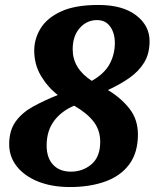

<svg xmlns="http://www.w3.org/2000/svg" viewBox="-20 -744 623 774"><path d="M262 10Q189 10 134 -12Q79 -34 48 -73Q17 -112 17 -162Q17 -218 43 -254Q69 -290 113.5 -314.5Q158 -339 213 -361Q172 -393 145 -438.5Q118 -484 118 -540Q118 -588 144 -630Q170 -672 226.5 -698Q283 -724 377 -724Q474 -724 528.5 -682.5Q583 -641 583 -578Q583 -528 561.5 -492.5Q540 -457 502.5 -430.5Q465 -404 415 -381Q467 -350 501.5 -306.5Q536 -263 536 -202Q536 -129 501.5 -82Q467 -35 405 -12.5Q343 10 262 10ZM350 -418Q401 -447 422 -486Q443 -525 443 -571Q443 -610 424.5 -636.5Q406 -663 371 -663Q330 -663 301.5 -631Q273 -599 273 -545Q273 -468 350 -418ZM266 -52Q314 -52 349 -82Q384 -112 384 -172Q384 -219 357.5 -253.5Q331 -288 279 -318Q227 -296 197.5 -256Q168 -216 168 -157Q168 -108 194 -80Q220 -52 266 -52Z"/></svg>

Font: Noto Serif ExtraBold
Style: Italic
Weight: 800
Italic angle: -12°
Designer: Monotype Design Team
Foundry: Monotype Imaging Inc.
Version: Version 2.013